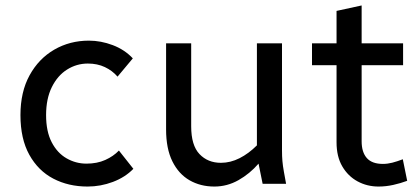

<svg xmlns="http://www.w3.org/2000/svg" viewBox="-20 -674 1538 704"><path d="M55 -252Q55 -337 88.5 -398Q122 -459 179 -492Q236 -525 306 -525Q350 -525 393.5 -508.5Q437 -492 467 -460L411 -393Q392 -415 364.5 -428Q337 -441 302 -441Q261 -441 226 -419Q191 -397 170 -354.5Q149 -312 149 -252Q149 -192 169.5 -152.5Q190 -113 224 -93.5Q258 -74 297 -74Q336 -74 366 -87.5Q396 -101 416 -122L469 -55Q439 -24 394 -7Q349 10 301 10Q231 10 175.5 -19Q120 -48 87.5 -106.5Q55 -165 55 -252Z M589 -199V-515H681V-211Q681 -141 711.5 -109Q742 -77 790 -77Q825 -77 858.5 -94Q892 -111 922 -141V-515H1014V-122Q1014 -101 1015.5 -83.5Q1017 -66 1021 -44L1029 0H943L928 -74Q896 -37 854.5 -13.5Q813 10 766 10Q715 10 675 -13Q635 -36 612 -82.5Q589 -129 589 -199Z M1124 -435V-515H1214V-634L1306 -654V-515H1458V-435H1306V-156Q1306 -116 1325 -94.5Q1344 -73 1384 -73Q1401 -73 1418.5 -77.5Q1436 -82 1457 -90L1473 -11Q1449 -2 1422 4Q1395 10 1368 10Q1326 10 1291 -9Q1256 -28 1235 -64Q1214 -100 1214 -152V-435Z"/></svg>

Font: Radio Canada
Style: Regular
Weight: 400
Designer: Charles Daoud, Etienne Aubert Bonn, Alexandre Saumier Demers, Jacques Le Bailly
Foundry: Radio-Canada
Version: Version 2.104;gftools[0.9.28.dev5+ged2979d]